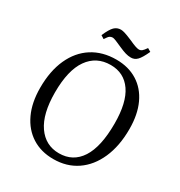

<svg xmlns="http://www.w3.org/2000/svg" viewBox="-208 -1047 1132 1205"><g transform="rotate(30 357.5 -444.0)"><path d="M60 -333Q60 -455 100 -543Q140 -631 213.5 -678Q287 -725 387 -725Q475 -725 540 -684.5Q605 -644 640 -568.5Q675 -493 675 -387Q675 -265 635 -174.5Q595 -84 523 -35Q451 14 354 14Q265 14 199 -28Q133 -70 96.5 -148Q60 -226 60 -333ZM155 -354Q155 -199 212 -117Q269 -35 367 -35Q468 -35 522.5 -119Q577 -203 577 -371Q577 -523 523.5 -600.5Q470 -678 373 -678Q270 -678 212.5 -596.5Q155 -515 155 -354ZM458 -781Q438 -781 418 -787Q398 -793 371 -805Q311 -833 298 -833Q285 -833 276 -826.5Q267 -820 252 -796L228 -811Q251 -864 270.5 -883Q290 -902 318 -902Q328 -902 345.5 -897Q363 -892 403 -875Q433 -861 450 -855.5Q467 -850 476 -850Q488 -850 497.5 -857.5Q507 -865 522 -887L546 -873Q522 -820 503 -800.5Q484 -781 458 -781Z"/></g></svg>

Font: Literata 36pt
Style: Italic
Weight: 400
Italic angle: -2°
Designer: Latin by Veronika Burian and Jose Scaglione. Greek by Irene Vlachou. Cyrillic by Vera Evstafieva
Foundry: TypeTogether
Version: Version 3.002